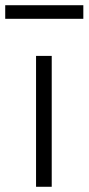

<svg xmlns="http://www.w3.org/2000/svg" viewBox="-55 -715 339 735"><path d="M83 -501H143V0H83ZM-35 -695H264V-643H-35Z"/></svg>

Font: Muli Light
Style: Regular
Weight: 300
Designer: Vernon Adams
Foundry: Vernon Adams
Version: Version 2.100